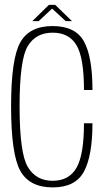

<svg xmlns="http://www.w3.org/2000/svg" viewBox="-20 -790 464 814"><path d="M203.5 4.5Q105 4.5 66 -66Q27 -136.5 27 -339Q27 -540.5 65.8 -610Q104.5 -679.5 203 -679.5Q300 -679.5 336 -614.2Q372 -549 372 -408.5H336Q336 -545.5 304.2 -598.5Q272.5 -651.5 203 -651.5Q132 -651.5 97.5 -594.2Q63 -537 63 -339Q63 -140.5 98 -82Q133 -23.5 203 -23.5Q272.5 -23.5 304.2 -78.5Q336 -133.5 336 -267.5H372Q372 -130 336 -62.8Q300 4.5 203.5 4.5ZM117 -700.5 187.5 -769.5H214L285 -700.5H258.5L201 -753.5L144 -700.5Z"/></svg>

Font: Anybody ExtraLight
Style: Regular
Weight: 200
Designer: Tyler Finck
Foundry: Etcetera Type Company
Version: Version 1.010; ttfautohint (v1.8.3) -l 8 -r 50 -G 200 -x 14 